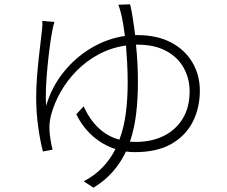

<svg xmlns="http://www.w3.org/2000/svg" viewBox="-20 -805 1040 881"><path d="M577.1 -785.2Q583 -760.3 588.9 -723.9Q594.7 -687.5 600.1 -644Q602.1 -644 604.5 -644Q606.9 -644 608.9 -644Q701.2 -644 765.4 -609.9Q829.6 -575.7 863.3 -517.8Q897 -460 897 -389.2Q897 -310.1 864.5 -246.1Q832 -182.1 766.1 -144.5Q700.2 -106.9 599.1 -106.9Q577.6 -106.9 558.1 -109.9Q534.2 -59.1 497.6 -17.3Q460.9 24.4 409.2 56.2L363.8 26.9Q414.1 1 450 -36.4Q485.8 -73.7 509.8 -121.1Q453.1 -139.2 406.5 -179.7Q359.9 -220.2 330.1 -280.8L363.8 -316.9Q391.1 -256.8 431.9 -218Q472.7 -179.2 527.8 -164.1Q548.3 -217.8 557.1 -283.7Q565.9 -349.6 565.9 -425.8Q565.9 -472.7 563.5 -515.9Q561 -559.1 558.1 -596.2Q490.2 -586.4 433.3 -555.9Q376.5 -525.4 332.5 -481Q288.6 -436.5 258.8 -384.3Q229 -332 214.8 -278.8Q211.4 -266.1 208.5 -246.8Q205.6 -227.5 207 -209Q207.5 -190.9 211.9 -163.8Q216.3 -136.7 221.2 -118.2L176.8 -109.9Q165 -154.3 155.5 -221.2Q146 -288.1 146 -357.9Q146 -400.9 149.4 -447.3Q152.8 -493.7 157.7 -537.4Q162.6 -581.1 166.7 -615.7Q170.9 -650.4 172.9 -669.9Q174.3 -682.1 174.6 -691.2Q174.8 -700.2 173.8 -709L230 -704.1Q224.6 -689.9 220.2 -665Q214.8 -637.7 208.7 -593Q202.6 -548.3 197.8 -497.6Q192.9 -446.8 190.9 -399.7Q189 -352.5 191.9 -319.8Q216.3 -404.3 270.5 -472.4Q324.7 -540.5 397.9 -584.2Q471.2 -627.9 553.2 -640.1Q549.3 -669.4 545.7 -691.4Q542 -713.4 539.1 -727.1Q536.1 -741.2 531.7 -756.8Q527.3 -772.5 522.9 -783.2ZM612.8 -426.8Q612.8 -349.6 604.5 -281.5Q596.2 -213.4 576.2 -154.8Q582.5 -154.3 589.4 -154.1Q596.2 -153.8 603 -153.8Q675.3 -153.8 731.2 -181.4Q787.1 -209 818.6 -261Q850.1 -313 850.1 -386.2Q850.1 -443.8 823.5 -492.7Q796.9 -541.5 743.4 -570.8Q689.9 -600.1 609.9 -600.1Q608.4 -600.1 606.9 -600.1Q605.5 -600.1 604 -600.1Q608.4 -559.6 610.6 -515.4Q612.8 -471.2 612.8 -426.8Z"/></svg>

Font: Source Han Sans CN Light
Style: Regular
Weight: 300
Designer: Ryoko NISHIZUKA  (kana, bopomofo & ideographs); Paul D. Hunt (Latin, Greek & Cyrillic); Sandoll Communications , Soo-you
Foundry: Adobe
Version: Version 2.000;hotconv 1.0.107;makeotfexe 2.5.65593